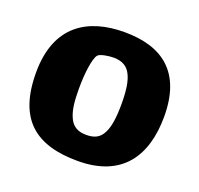

<svg xmlns="http://www.w3.org/2000/svg" viewBox="-107 -695 857 826"><g transform="rotate(20 321.5 -282.0)"><path d="M328 13C531 13 613 -113 613 -294C613 -497 502 -577 329 -577C164 -577 30 -501 30 -284C30 -70 135 13 328 13ZM324 -105C286 -105 258 -119 243 -159C232 -186 227 -222 227 -282C227 -351 236 -422 252 -441C261 -452 300 -458 324 -458C361 -457 386 -444 401 -414C416 -385 422 -342 422 -282C422 -217 415 -175 401 -148C385 -115 359 -105 324 -105Z"/></g></svg>

Font: FilmFarsi Display
Style: Regular
Weight: 400
Designer: Borna Izadpanah
Foundry: Borna Izadpanah
Version: Version 1.000;PS 001.000;hotconv 1.0.88;makeotf.lib2.5.64775